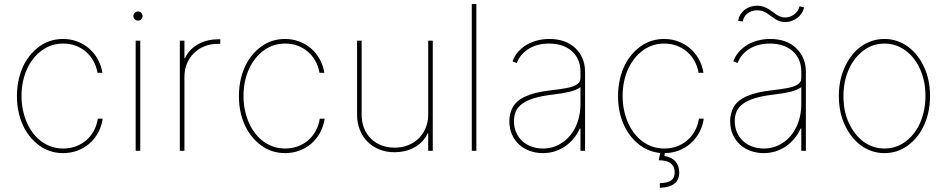

<svg xmlns="http://www.w3.org/2000/svg" viewBox="-20 -747 4691 951"><path d="M63.9 -271.3Q63.9 -306.5 70.3 -341.3Q76.7 -376.1 90 -408Q103.3 -440 124.5 -467.7Q145.6 -495.4 174.7 -516.7Q226.6 -554 292.6 -554Q329.5 -554 362.2 -541.7Q394.9 -529.5 420.6 -507.5Q446.4 -485.4 463.8 -454.5Q481.2 -423.7 487.2 -386.4H463.1Q457.4 -418.7 442.5 -445.3Q427.6 -471.9 405.2 -491.1Q382.8 -510.3 354.2 -520.8Q325.6 -531.2 292.6 -531.2Q234 -531.2 187.5 -497.5Q164.1 -480.5 145.4 -457Q126.8 -433.6 113.6 -404.7Q100.5 -375.7 93.6 -342.2Q86.6 -308.6 86.6 -271.3Q86.6 -201.7 112.9 -139.9Q126.1 -110.4 144.4 -86.6Q162.6 -62.9 185.5 -46.2Q208.5 -29.5 235.4 -20.4Q262.4 -11.4 292.6 -11.4Q326.3 -11.4 355.5 -22Q384.6 -32.7 407.1 -52.2Q429.7 -71.7 444.6 -98.9Q459.5 -126.1 464.5 -159.1H488.6Q483 -120.4 465.6 -89Q448.2 -57.5 422.1 -35.2Q396 -12.8 362.7 -0.7Q329.5 11.4 292.6 11.4Q226.9 11.4 175.1 -25.9Q149.1 -44.7 128.6 -70.1Q108 -95.5 93.6 -126.6Q79.2 -157.7 71.6 -194.1Q63.9 -230.5 63.9 -271.3Z M652 0V-545.5H674.7V0ZM640.6 -667.6Q640.6 -676.8 647.4 -683.6Q654.1 -690.3 663.4 -690.3Q672.6 -690.3 679.3 -683.6Q686.1 -676.8 686.1 -667.6Q686.1 -658.4 679.3 -651.6Q672.6 -644.9 663.4 -644.9Q654.1 -644.9 647.4 -651.6Q640.6 -658.4 640.6 -667.6Z M870.7 0V-545.5H893.5V-458.8H896.3Q907 -482.6 924.5 -500.2Q942.1 -517.8 963.8 -529.5Q985.4 -541.2 1010.1 -546.9Q1034.8 -552.6 1059.7 -552.6H1071V-529.8H1059.7Q1023.4 -529.8 993.1 -517.8Q962.7 -505.7 940.5 -483.8Q918.3 -462 905.9 -432.2Q893.5 -402.3 893.5 -366.5V0Z M1163.4 -271.3Q1163.4 -306.5 1169.7 -341.3Q1176.1 -376.1 1189.5 -408Q1202.8 -440 1223.9 -467.7Q1245 -495.4 1274.1 -516.7Q1326 -554 1392 -554Q1429 -554 1461.6 -541.7Q1494.3 -529.5 1520.1 -507.5Q1545.8 -485.4 1563.2 -454.5Q1580.6 -423.7 1586.6 -386.4H1562.5Q1556.8 -418.7 1541.9 -445.3Q1527 -471.9 1504.6 -491.1Q1482.2 -510.3 1453.7 -520.8Q1425.1 -531.2 1392 -531.2Q1333.5 -531.2 1286.9 -497.5Q1263.5 -480.5 1244.9 -457Q1226.2 -433.6 1213.1 -404.7Q1199.9 -375.7 1193 -342.2Q1186.1 -308.6 1186.1 -271.3Q1186.1 -201.7 1212.4 -139.9Q1225.5 -110.4 1243.8 -86.6Q1262.1 -62.9 1285 -46.2Q1307.9 -29.5 1334.9 -20.4Q1361.9 -11.4 1392 -11.4Q1425.8 -11.4 1454.9 -22Q1484 -32.7 1506.6 -52.2Q1529.1 -71.7 1544 -98.9Q1558.9 -126.1 1563.9 -159.1H1588.1Q1582.4 -120.4 1565 -89Q1547.6 -57.5 1521.5 -35.2Q1495.4 -12.8 1462.2 -0.7Q1429 11.4 1392 11.4Q1326.3 11.4 1274.5 -25.9Q1248.6 -44.7 1228 -70.1Q1207.4 -95.5 1193 -126.6Q1178.6 -157.7 1171 -194.1Q1163.4 -230.5 1163.4 -271.3Z M1771.3 -545.5V-179Q1771.3 -142.8 1783.2 -112.6Q1795.1 -82.4 1816.6 -60.9Q1838.1 -39.4 1868.3 -27.5Q1898.4 -15.6 1934.7 -15.6Q1970.9 -15.6 2001.2 -27.7Q2031.6 -39.8 2053.8 -61.6Q2076 -83.5 2088.4 -113.5Q2100.9 -143.5 2100.9 -179V-545.5H2123.6V0H2100.9V-86.6H2098Q2087.4 -62.9 2070 -45.3Q2052.6 -27.7 2030.9 -16Q2009.2 -4.3 1984.6 1.4Q1959.9 7.1 1934.7 7.1Q1893.8 7.1 1859.6 -6.6Q1825.3 -20.2 1800.6 -44.9Q1775.9 -69.6 1762.3 -103.9Q1748.6 -138.1 1748.6 -179V-545.5Z M2339.5 -727.3V0H2316.8V-727.3Z M2519.5 -215.6Q2527.7 -230.8 2542.6 -244.1Q2557.5 -257.5 2580.4 -268.3Q2603.3 -279.1 2635.1 -287.1Q2666.9 -295.1 2708.8 -299.7Q2728 -301.8 2745.4 -304.3Q2762.8 -306.8 2779.8 -309.7Q2796.5 -312.5 2810.4 -316.6Q2824.2 -320.7 2834.2 -326.7Q2844.1 -332.7 2849.6 -340.7Q2855.1 -348.7 2855.1 -359.4V-392Q2855.1 -426.1 2843 -452.2Q2831 -478.3 2810 -495.9Q2789.1 -513.5 2760.8 -522.4Q2732.6 -531.2 2700.3 -531.2Q2671.5 -531.2 2646.1 -524.9Q2620.7 -518.5 2600 -506Q2579.2 -493.6 2563.7 -475.7Q2548.3 -457.7 2539.8 -434.7L2518.5 -443.2Q2529.1 -471.6 2548.1 -492.4Q2567.1 -513.1 2591.3 -526.8Q2615.4 -540.5 2643.5 -547.2Q2671.5 -554 2700.3 -554Q2783.4 -554 2830.6 -507.8Q2877.8 -461.6 2877.8 -392V0H2855.1V-110.8H2852.3Q2839.5 -83.1 2820.8 -60.5Q2802.2 -38 2778.8 -22Q2755.3 -6 2727.6 2.7Q2699.9 11.4 2669 11.4Q2635.7 11.4 2605.5 0.9Q2575.3 -9.6 2552.6 -29.8Q2529.8 -50.1 2516.3 -79.7Q2502.8 -109.4 2502.8 -147.7Q2502.8 -183.9 2519.5 -215.6ZM2525.6 -147.7Q2525.6 -116.5 2536.6 -91.3Q2547.6 -66.1 2566.9 -48.3Q2586.3 -30.5 2612.6 -21Q2638.8 -11.4 2669 -11.4Q2721.2 -11.4 2763.1 -39.4Q2784.4 -53.3 2801.3 -72.8Q2818.2 -92.3 2830.3 -117Q2842.3 -141.7 2848.7 -170.8Q2855.1 -199.9 2855.1 -233V-315.3Q2834.9 -300.4 2800.4 -292.3Q2766 -284.1 2717.3 -278.4Q2662.6 -272 2625.7 -260.7Q2588.8 -249.3 2566.6 -233Q2544.4 -216.6 2535 -195.3Q2525.6 -174 2525.6 -147.7Z M3041.2 -271.3Q3041.2 -306.5 3047.6 -341.3Q3054 -376.1 3067.3 -408Q3080.6 -440 3101.7 -467.7Q3122.9 -495.4 3152 -516.7Q3203.8 -554 3269.9 -554Q3306.8 -554 3339.5 -541.7Q3372.2 -529.5 3397.9 -507.5Q3423.7 -485.4 3441.1 -454.5Q3458.5 -423.7 3464.5 -386.4H3440.3Q3434.7 -418.7 3419.7 -445.3Q3404.8 -471.9 3382.5 -491.1Q3360.1 -510.3 3331.5 -520.8Q3302.9 -531.2 3269.9 -531.2Q3211.3 -531.2 3164.8 -497.5Q3141.3 -480.5 3122.7 -457Q3104 -433.6 3090.9 -404.7Q3077.8 -375.7 3070.8 -342.2Q3063.9 -308.6 3063.9 -271.3Q3063.9 -201.7 3090.2 -139.9Q3103.3 -110.4 3121.6 -86.6Q3139.9 -62.9 3162.8 -46.2Q3185.7 -29.5 3212.7 -20.4Q3239.7 -11.4 3269.9 -11.4Q3303.6 -11.4 3332.7 -22Q3361.9 -32.7 3384.4 -52.2Q3407 -71.7 3421.9 -98.9Q3436.8 -126.1 3441.8 -159.1H3465.9Q3460.2 -121.1 3443 -89.8Q3425.8 -58.6 3400.2 -36.2Q3374.6 -13.8 3342 -1.4Q3309.3 11 3273.1 11.4L3270.6 25.6Q3307.2 31.2 3325.6 52.9Q3344.1 74.6 3344.5 108Q3343.7 180 3248.6 183.2L3247.9 160.5Q3287.6 159.1 3304.5 146.5Q3321.4 133.9 3321.7 108Q3321.7 89.5 3315.3 77.6Q3308.9 65.7 3298.3 58.9Q3287.6 52.2 3273.3 49.5Q3258.9 46.9 3242.9 46.9L3250 10.7Q3196.7 5.7 3152.3 -25.9Q3126.4 -44.4 3105.8 -70Q3085.2 -95.5 3070.8 -126.8Q3056.5 -158 3048.8 -194.4Q3041.2 -230.8 3041.2 -271.3Z M3613.3 -215.6Q3621.4 -230.8 3636.4 -244.1Q3651.3 -257.5 3674.2 -268.3Q3697.1 -279.1 3728.9 -287.1Q3760.7 -295.1 3802.6 -299.7Q3821.7 -301.8 3839.1 -304.3Q3856.5 -306.8 3873.6 -309.7Q3890.3 -312.5 3904.1 -316.6Q3918 -320.7 3927.9 -326.7Q3937.9 -332.7 3943.4 -340.7Q3948.9 -348.7 3948.9 -359.4V-392Q3948.9 -426.1 3936.8 -452.2Q3924.7 -478.3 3903.8 -495.9Q3882.8 -513.5 3854.6 -522.4Q3826.3 -531.2 3794 -531.2Q3765.3 -531.2 3739.9 -524.9Q3714.5 -518.5 3693.7 -506Q3672.9 -493.6 3657.5 -475.7Q3642 -457.7 3633.5 -434.7L3612.2 -443.2Q3622.9 -471.6 3641.9 -492.4Q3660.9 -513.1 3685 -526.8Q3709.2 -540.5 3737.2 -547.2Q3765.3 -554 3794 -554Q3877.1 -554 3924.4 -507.8Q3971.6 -461.6 3971.6 -392V0H3948.9V-110.8H3946Q3933.2 -83.1 3914.6 -60.5Q3896 -38 3872.5 -22Q3849.1 -6 3821.4 2.7Q3793.7 11.4 3762.8 11.4Q3729.4 11.4 3699.2 0.9Q3669 -9.6 3646.3 -29.8Q3623.6 -50.1 3610.1 -79.7Q3596.6 -109.4 3596.6 -147.7Q3596.6 -183.9 3613.3 -215.6ZM3762.8 -11.4Q3815 -11.4 3856.9 -39.4Q3878.2 -53.3 3895.1 -72.8Q3911.9 -92.3 3924 -117Q3936.1 -141.7 3942.5 -170.8Q3948.9 -199.9 3948.9 -233V-315.3Q3928.6 -300.4 3894.2 -292.3Q3859.7 -284.1 3811.1 -278.4Q3756.4 -272 3719.5 -260.7Q3682.5 -249.3 3660.3 -233Q3638.1 -216.6 3628.7 -195.3Q3619.3 -174 3619.3 -147.7Q3619.3 -116.5 3630.3 -91.3Q3641.3 -66.1 3660.7 -48.3Q3680 -30.5 3706.3 -21Q3732.6 -11.4 3762.8 -11.4ZM3730.1 -718.8Q3746.8 -718.8 3759.8 -714.5Q3772.7 -710.2 3783.9 -703.7Q3795.1 -697.1 3804.9 -689.6Q3814.6 -682.2 3824.6 -675.6Q3834.5 -669 3845.3 -664.8Q3856.2 -660.5 3869.3 -660.5Q3881.7 -660.5 3893.3 -664.6Q3904.8 -668.7 3914.2 -676Q3923.7 -683.2 3930.6 -693.5Q3937.5 -703.8 3940.3 -715.9L3963.1 -710.2Q3959.2 -694.2 3950.3 -680.9Q3941.4 -667.6 3928.8 -658Q3916.2 -648.4 3901.1 -643.1Q3886 -637.8 3869.3 -637.8Q3854 -637.8 3842 -642Q3829.9 -646.3 3819.4 -652.9Q3808.9 -659.4 3799.4 -666.9Q3789.8 -674.4 3779.5 -680.9Q3769.2 -687.5 3757.3 -691.8Q3745.4 -696 3730.1 -696Q3716.3 -696 3704 -691.9Q3691.8 -687.9 3682.4 -680.4Q3672.9 -672.9 3666.9 -662.8Q3660.9 -652.7 3659.1 -640.6L3636.4 -643.5Q3638.8 -661.2 3647.4 -675.1Q3655.9 -688.9 3668.5 -698.7Q3681.1 -708.5 3697.1 -713.6Q3713.1 -718.8 3730.1 -718.8Z M4164.8 -415.8Q4178.6 -446 4198.2 -471.4Q4217.7 -496.8 4242.5 -515.1Q4267.4 -533.4 4297.1 -543.7Q4326.7 -554 4360.8 -554Q4394.9 -554 4424.5 -543.5Q4454.2 -533 4479 -514.6Q4503.9 -496.1 4523.4 -470.7Q4543 -445.3 4556.8 -415.5Q4586.6 -351.6 4586.6 -271.3Q4586.6 -236.2 4580.3 -201.5Q4573.9 -166.9 4560.5 -134.9Q4547.2 -103 4526.3 -75.1Q4505.3 -47.2 4476.2 -25.9Q4425.1 11.4 4360.8 11.4Q4326.7 11.4 4297.1 0.9Q4267.4 -9.6 4242.5 -28.1Q4217.7 -46.5 4198.2 -71.9Q4178.6 -97.3 4164.8 -127.1Q4134.9 -191.1 4134.9 -271.3Q4134.9 -351.6 4164.8 -415.8ZM4184.3 -138.5Q4197.8 -109.4 4216.1 -85.8Q4234.4 -62.1 4256.7 -45.6Q4279.1 -29.1 4305.4 -20.2Q4331.7 -11.4 4360.8 -11.4Q4418.7 -11.4 4464.8 -45.5Q4487.9 -62.5 4506.2 -85.9Q4524.5 -109.4 4537.3 -138.3Q4550.1 -167.3 4557 -200.8Q4563.9 -234.4 4563.9 -271.3Q4563.9 -308.9 4557.4 -341.4Q4550.8 -373.9 4537.3 -404.1Q4524.5 -433.6 4506 -457Q4487.6 -480.5 4464.8 -497Q4442.1 -513.5 4415.8 -522.4Q4389.6 -531.2 4360.8 -531.2Q4303.3 -531.2 4257.5 -497.2Q4234.4 -480.1 4215.9 -456.5Q4197.4 -432.9 4184.5 -403.9Q4171.5 -375 4164.6 -341.6Q4157.7 -308.2 4157.7 -271.3Q4157.7 -233.7 4164.1 -201.2Q4170.5 -168.7 4184.3 -138.5Z"/></svg>

Font: Inter P Thin
Style: Regular
Weight: 100
Designer: Rasmus Andersson
Foundry: rsms
Version: Version 3.018;git-588b23468